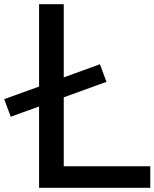

<svg xmlns="http://www.w3.org/2000/svg" viewBox="-105 -895 736 915"><path d="M-85 -422.5 81.2 -482.5V-875H198.8V-526.2L371.2 -588.8L402.5 -505L198.8 -431.2V-102.5H611.2V0H81.2V-387.5L-53.8 -338.8Z"/></svg>

Font: Abordage
Style: Regular
Weight: 400
Designer: Ange Degheest & Eugénie Bidaut
Foundry: Velvetyne Type Foundry
Version: Version 1.000;FEAKit 1.0